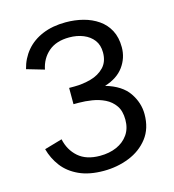

<svg xmlns="http://www.w3.org/2000/svg" viewBox="-104 -767 784 866"><g transform="rotate(-15 288.0 -334.0)"><path d="M275 12Q207 12 159.5 -10Q112 -32 84 -69Q56 -106 44 -151L127 -175Q138 -123 175 -90.5Q212 -58 276 -58Q320 -58 354 -73Q388 -88 408 -116.5Q428 -145 428 -186Q428 -227 410.5 -252Q393 -277 365.5 -290.5Q338 -304 306 -309Q274 -314 245 -314H220V-390H245Q284 -390 322 -400.5Q360 -411 384.5 -436.5Q409 -462 409 -505Q409 -540 391.5 -563Q374 -586 344.5 -598Q315 -610 279 -610Q218 -610 182 -579Q146 -548 136 -498L54 -522Q66 -570 96 -605.5Q126 -641 173 -660.5Q220 -680 281 -680Q324 -680 362.5 -670Q401 -660 431.5 -639Q462 -618 479.5 -585Q497 -552 497 -506Q497 -456 467.5 -415.5Q438 -375 379 -357Q454 -335 486 -288Q518 -241 518 -188Q518 -121 483.5 -76.5Q449 -32 393.5 -10Q338 12 275 12Z"/></g></svg>

Font: Atkinson Hyperlegible Next
Style: Regular
Weight: 400
Designer: Elliott Scott, Megan Eiswerth, Linus Boman, Theodore Petrosky, Letters from Sweden
Foundry: Applied Design Works, Letters from Sweden
Version: Version 2.001